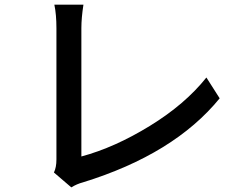

<svg xmlns="http://www.w3.org/2000/svg" viewBox="-20 -771 1040 819"><path d="M284.2 28.3 210 -35.2Q220.7 -56.6 220.7 -90.8V-650.4Q220.7 -709 211.9 -751H335.9Q327.1 -694.3 327.1 -651.4V-103.5Q468.8 -141.6 619.1 -233.9Q769.5 -326.2 860.4 -440.4L917 -351.6Q722.7 -113.3 334 6.8Q307.6 13.7 284.2 28.3Z"/></svg>

Font: Gen Shin Gothic Medium
Style: Regular
Weight: 500
Designer: [Source Han Sans]
Ryoko NISHIZUKA  (kana & ideographs); Paul D. Hunt (Latin, Greek & Cyrillic); Wenlong ZHANG  (bopomofo
Version: Version 1.002.20150607